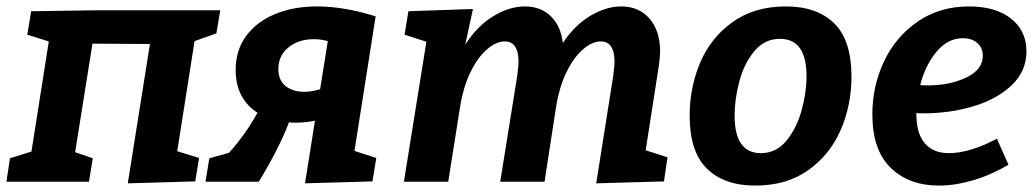

<svg xmlns="http://www.w3.org/2000/svg" viewBox="-29 -566 3227 598"><path d="M657 -534 645 -462 577 -438 523 -95 591 -74 579 -1 369 5 438 -429 259 -430 205 -92 260 -73 248 0H-9L2 -73L69 -94L123 -437L56 -458L68 -531L274 -534Z M1075 -96 1143 -74 1131 -1 921 5 952 -190Q922 -184 894 -184Q879 -184 871 -185Q841 -105 777 0H611L623 -73L684 -90Q735 -146 773 -215Q741 -235 723 -268.5Q705 -302 705 -348Q705 -410 738 -454.5Q771 -499 828.5 -522.5Q886 -546 958 -546Q1043 -546 1141 -515ZM968 -288 992 -438Q970 -444 949 -444Q901 -444 869.5 -418.5Q838 -393 838 -351Q838 -316 860.5 -298Q883 -280 919 -280Q941 -280 968 -288Z M1982 -98 2050 -76 2039 -1 1828 5 1881 -330Q1885 -362 1885 -373Q1885 -437 1842 -437Q1816 -437 1787.5 -413Q1759 -389 1735.5 -341.5Q1712 -294 1702 -227L1667 0H1529L1582 -330Q1586 -362 1586 -373Q1586 -437 1543 -437Q1517 -437 1488.5 -413Q1460 -389 1436.5 -341.5Q1413 -294 1403 -227L1367 0H1229L1299 -436L1231 -458L1243 -531L1444 -538L1420 -427Q1458 -486 1508 -516Q1558 -546 1606 -546Q1655 -546 1686.5 -515.5Q1718 -485 1724 -432Q1761 -488 1810 -517Q1859 -546 1906 -546Q1961 -546 1994 -508Q2027 -470 2027 -405Q2027 -391 2023 -361Z M2623 -327Q2623 -239 2589.5 -161.5Q2556 -84 2488.5 -36Q2421 12 2323 12Q2227 12 2173 -40.5Q2119 -93 2119 -206Q2119 -294 2152 -371.5Q2185 -449 2253 -497.5Q2321 -546 2419 -546Q2515 -546 2569 -493.5Q2623 -441 2623 -327ZM2259 -206Q2259 -89 2341 -89Q2389 -89 2421 -128.5Q2453 -168 2468 -223.5Q2483 -279 2483 -329Q2483 -445 2400 -445Q2352 -445 2320 -406Q2288 -367 2273.5 -311.5Q2259 -256 2259 -206Z M2825 -214V-213Q2825 -150 2851.5 -119.5Q2878 -89 2926 -89Q2991 -89 3076 -134L3112 -53Q3058 -21 3002 -4.5Q2946 12 2895 12Q2802 12 2745 -43.5Q2688 -99 2688 -210Q2688 -298 2724.5 -375Q2761 -452 2829.5 -499Q2898 -546 2989 -546Q3072 -546 3120 -508Q3168 -470 3168 -406Q3168 -345 3123 -301.5Q3078 -258 3004.5 -235.5Q2931 -213 2846 -213Q2831 -213 2825 -214ZM2837 -301Q2845 -300 2861 -300Q2929 -300 2980.5 -324.5Q3032 -349 3032 -392Q3032 -417 3015 -432Q2998 -447 2970 -447Q2923 -447 2888 -405Q2853 -363 2837 -301Z"/></svg>

Font: Bitter Pro
Style: Bold Italic
Weight: 700
Italic angle: -9°
Designer: Sol Matas, and Bitter project Authors
Foundry: Sol Matas
Version: Version 1.010